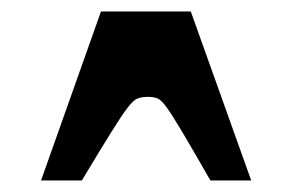

<svg xmlns="http://www.w3.org/2000/svg" viewBox="-20 -720 510 335"><path d="M51.6 -405.1 156.2 -700H312.9L418.3 -405.1H347.1Q316.1 -459.4 298.2 -489.4Q280.4 -519.4 270.9 -532.5Q261.4 -545.7 254.6 -548.4Q247.8 -551 238.1 -551Q228.1 -551 220.6 -548.4Q213.1 -545.7 202.9 -532.5Q192.8 -519.4 174.1 -489.4Q155.4 -459.4 122.8 -405.1Z"/></svg>

Font: Ojuju ExtraLight
Style: Regular
Weight: 200
Designer: Chisaokwu Joboson, Mirko Velimirovic
Foundry: Udi Foundry
Version: Version 1.000